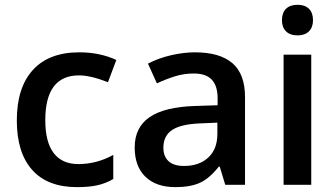

<svg xmlns="http://www.w3.org/2000/svg" viewBox="-20 -767 1394 797"><path d="M299.8 9.8Q177.2 9.8 113.5 -61.8Q49.8 -133.3 49.8 -267.1Q49.8 -403.3 116.5 -476.6Q183.1 -549.8 309.1 -549.8Q394.5 -549.8 462.9 -518.1L428.2 -425.8Q355.5 -454.1 308.1 -454.1Q168 -454.1 168 -268.1Q168 -177.2 202.9 -131.6Q237.8 -85.9 305.2 -85.9Q381.8 -85.9 450.2 -124V-23.9Q419.4 -5.9 384.5 2Q349.6 9.8 299.8 9.8Z M915 0 892.1 -75.2H888.2Q849.1 -25.9 809.6 -8.1Q770 9.8 708 9.8Q628.4 9.8 583.7 -33.2Q539.1 -76.2 539.1 -154.8Q539.1 -238.3 601.1 -280.8Q663.1 -323.2 790 -327.1L883.3 -330.1V-358.9Q883.3 -410.6 859.1 -436.3Q835 -461.9 784.2 -461.9Q742.7 -461.9 704.6 -449.7Q666.5 -437.5 631.3 -420.9L594.2 -502.9Q638.2 -525.9 690.4 -537.8Q742.7 -549.8 789.1 -549.8Q892.1 -549.8 944.6 -504.9Q997.1 -460 997.1 -363.8V0ZM744.1 -78.1Q806.6 -78.1 844.5 -113Q882.3 -147.9 882.3 -210.9V-257.8L813 -254.9Q731.9 -252 695.1 -227.8Q658.2 -203.6 658.2 -153.8Q658.2 -117.7 679.7 -97.9Q701.2 -78.1 744.1 -78.1Z M1272 0H1157.2V-540H1272ZM1150.4 -683.1Q1150.4 -713.9 1167.2 -730.5Q1184.1 -747.1 1215.3 -747.1Q1245.6 -747.1 1262.5 -730.5Q1279.3 -713.9 1279.3 -683.1Q1279.3 -653.8 1262.5 -637Q1245.6 -620.1 1215.3 -620.1Q1184.1 -620.1 1167.2 -637Q1150.4 -653.8 1150.4 -683.1Z"/></svg>

Font: f0_41264          
Style: Regular
Weight: 600
Foundry: Ascender Corporation
Version: Version 1.10